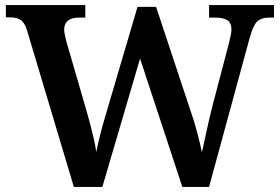

<svg xmlns="http://www.w3.org/2000/svg" viewBox="-20 -734 1099 754"><path d="M87 -612Q78 -644 62 -655Q46 -666 16 -666H3V-714H315V-665H292Q232 -665 232 -617Q232 -609 235 -595.5Q238 -582 241 -570L318 -305Q326 -278 334 -247.5Q342 -217 348.5 -188.5Q355 -160 358 -137Q365 -172 374 -207Q383 -242 394 -279L520 -707H593L726 -306Q743 -258 755 -211.5Q767 -165 773 -136Q781 -172 791 -218.5Q801 -265 813 -313L879 -564Q882 -576 885.5 -592.5Q889 -609 889 -617Q889 -644 873 -654.5Q857 -665 824 -665H801V-714H1056V-665H1037Q1008 -665 991.5 -651Q975 -637 961 -587L801 0H696L530 -504L382 0H270Z"/></svg>

Font: Noto Serif Vithkuqi SemiBold
Style: Regular
Weight: 600
Version: Version 1.005